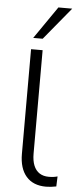

<svg xmlns="http://www.w3.org/2000/svg" viewBox="-62 -968 410 1009"><g transform="rotate(5 142.5 -464.0)"><path d="M221 8Q153 8 116.5 -34Q80 -76 80 -153V-705H141V-160Q141 -122 151.5 -96.5Q162 -71 182 -58Q202 -45 231 -45Q244 -45 255.5 -46.5Q267 -48 277 -51L275 2Q260 5 247 6.5Q234 8 221 8ZM86 -765 204 -936H277L136 -765Z"/></g></svg>

Font: Nunito Sans 12pt ExtraLight 12pt Light
Style: Regular
Weight: 300
Version: Version 3.101;gftools[0.9.27]